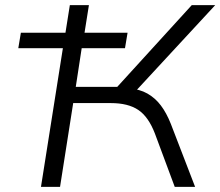

<svg xmlns="http://www.w3.org/2000/svg" viewBox="-20 -725 855 745"><path d="M139 0 224 -538H51L61 -598H234L251 -705H325L308 -598H475L465 -538H297L274 -388H456L415 -366L724 -705H815L494 -358L481 -382Q522 -379 552 -362Q582 -345 604 -316Q626 -287 643 -244L737 0H658L581 -207Q556 -272 516.5 -298.5Q477 -325 410 -325H264L213 0Z"/></svg>

Font: Nunito Sans 7pt SemiExpanded Light
Style: Italic
Weight: 300
Width: 6
Italic angle: -9°
Designer: Vernon Adams
Foundry: Vernon Adams
Version: Version 3.101;gftools[0.9.27]